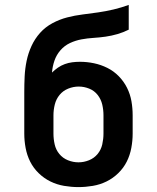

<svg xmlns="http://www.w3.org/2000/svg" viewBox="-20 -755 640 783"><path d="M300 8Q271 8 241.5 3Q212 -2 185.5 -15Q159 -28 137.5 -49Q116 -70 103 -96Q90 -122 84.5 -151.5Q79 -181 79 -210V-379Q79 -411 80.5 -443Q82 -475 88.5 -506.5Q95 -538 108.5 -567.5Q122 -597 143.5 -621Q165 -645 194 -660.5Q223 -676 254 -684Q285 -692 317 -696Q349 -700 380.5 -704.5Q412 -709 443.5 -716.5Q475 -724 505 -735V-634Q483 -623 459 -616Q435 -609 410.5 -605.5Q386 -602 361.5 -600.5Q337 -599 312.5 -594.5Q288 -590 265.5 -579.5Q243 -569 226.5 -550Q210 -531 202 -507.5Q194 -484 192 -459Q203 -470 216 -479Q229 -488 244 -493.5Q259 -499 274.5 -501Q290 -503 306 -503Q335 -503 363.5 -497Q392 -491 418 -478Q444 -465 464.5 -444Q485 -423 498 -397Q511 -371 516 -342.5Q521 -314 521 -285V-210Q521 -181 515.5 -151.5Q510 -122 497 -96Q484 -70 462.5 -49Q441 -28 414.5 -15Q388 -2 358.5 3Q329 8 300 8ZM300 -93Q322 -93 343 -101.5Q364 -110 378 -127Q392 -144 397 -166Q402 -188 402 -210V-285Q402 -307 397 -328.5Q392 -350 378.5 -367.5Q365 -385 344 -393.5Q323 -402 301 -402Q279 -402 258 -393.5Q237 -385 223 -368Q209 -351 203.5 -329Q198 -307 198 -285V-210Q198 -188 203 -166Q208 -144 222 -127Q236 -110 257 -101.5Q278 -93 300 -93Z"/></svg>

Font: Iosevka Etoile
Style: Bold
Weight: 700
Designer: Belleve Invis
Foundry: Belleve Invis
Version: Version 28.1.0; ttfautohint (v1.8.4)